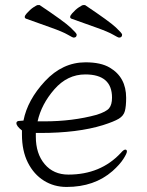

<svg xmlns="http://www.w3.org/2000/svg" viewBox="-20 -728 583 761"><path d="M67 -211Q45 -228 45 -240Q45 -249 59 -249Q59 -249 73 -250Q89 -332 158.5 -406.5Q228 -481 319 -481Q380 -481 415 -460Q480 -422 480 -340Q480 -307 475 -288Q470 -269 451 -257.5Q432 -246 388 -232Q288 -201 140 -201H122V-186Q122 -119 157 -77.5Q192 -36 251 -36Q379 -36 459 -122Q470 -135 476.5 -135Q483 -135 483 -127.5Q483 -120 469 -98Q455 -76 426 -50Q354 13 244 13Q194 13 154 -12Q114 -37 90.5 -83.5Q67 -130 67 -195ZM155 -247Q268 -247 363 -273Q401 -285 412.5 -299Q424 -313 424 -341Q424 -433 318 -433Q247 -433 195.5 -374Q144 -315 129 -247H135ZM464 -591Q464 -579 452 -579Q448 -579 428.5 -590.5Q409 -602 361 -619Q313 -636 263 -654Q252 -659 265.5 -674.5Q279 -690 292.5 -699Q306 -708 310 -708H317Q414 -643 439 -619.5Q464 -596 464 -591ZM263 -654ZM284 -591Q284 -579 272 -579Q268 -579 248.5 -590.5Q229 -602 181 -619Q133 -636 83 -654Q72 -659 85.5 -674.5Q99 -690 112.5 -699Q126 -708 130 -708H137Q234 -643 259 -619.5Q284 -596 284 -591ZM83 -654Z"/></svg>

Font: LXGW WenKai Light
Style: Regular
Weight: 300
Designer: LXGW / Fontworks Inc.
Foundry: LXGW / Fontworks Inc.
Version: Version 1.501; October 10, 2024